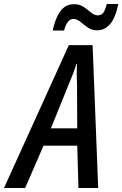

<svg xmlns="http://www.w3.org/2000/svg" viewBox="-82 -942 613 962"><path d="M-62 0 263 -716H382L410 0H311L305 -212H136L44 0ZM173 -299H305L304 -515Q303 -543 302.5 -570.5Q302 -598 304 -622H301Q286 -574 261 -516ZM182 -789Q195 -851 220.5 -886Q246 -921 289 -921Q317 -921 337.5 -907Q358 -893 374.5 -879Q391 -865 408 -865Q425 -865 435 -877.5Q445 -890 453 -922H511Q496 -851 469 -820.5Q442 -790 405 -790Q378 -790 358 -804Q338 -818 321 -832.5Q304 -847 286 -847Q254 -847 239 -789Z"/></svg>

Font: Noto Sans Condensed Medium
Style: Italic
Weight: 500
Width: 3
Italic angle: -12°
Designer: Monotype Design Team
Foundry: Monotype Imaging Inc.
Version: Version 2.013; ttfautohint (v1.8.4.7-5d5b)